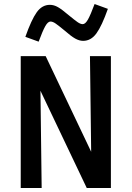

<svg xmlns="http://www.w3.org/2000/svg" viewBox="-20 -934 654 954"><path d="M181 -483 187 0H83V-655H207L433 -180L427 -655H531V0H411ZM450 -914 516 -890Q486 -805 459 -768Q432 -731 393 -731Q374 -731 353.5 -742.5Q333 -754 300 -783Q271 -807 256.5 -817Q242 -827 231 -827Q218 -827 205 -804Q192 -781 172 -727L106 -751Q136 -836 162.5 -873Q189 -910 228 -910Q248 -910 268 -898.5Q288 -887 322 -858Q351 -834 365.5 -824Q380 -814 391 -814Q404 -814 417 -837Q430 -860 450 -914Z"/></svg>

Font: Intel One Mono Medium
Style: Regular
Weight: 500
Monospace: yes
Designer: Fred Shallcrass
Foundry: Frere-Jones Type LLC
Version: Version 1.400;hotconv 1.1.0;makeotfexe 2.6.0;FJTRelease1.4